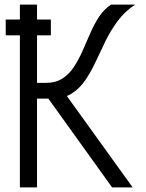

<svg xmlns="http://www.w3.org/2000/svg" viewBox="-20 -820 640 840"><path d="M5 -665.5V-734.5H202.5V-665.5ZM89 -388.5V-457.5H181Q224 -457.5 253.5 -476.8Q283 -496 303.8 -527.8Q324.5 -559.5 341.5 -598Q358.5 -636.5 375.2 -675.2Q392 -714 413.5 -746.8Q435 -779.5 466 -800H571.5Q526 -770 495 -728.2Q464 -686.5 441.5 -640.2Q419 -594 398.2 -549.2Q377.5 -504.5 352.5 -468.2Q327.5 -432 292.8 -410.2Q258 -388.5 206 -388.5ZM67 0V-800H142V0ZM470.5 0 164 -427 239 -446.5 560.5 0Z"/></svg>

Font: Victor Mono Thin
Style: Regular
Weight: 100
Monospace: yes
Designer: Rune Bjørnerås
Version: Version 1.561;gftools[0.9.30]